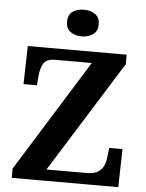

<svg xmlns="http://www.w3.org/2000/svg" viewBox="-61 -984 788 1033"><g transform="rotate(5 333.0 -467.5)"><path d="M42 0V-50L417 -653H220Q173 -653 157.5 -628Q142 -603 138 -562L133 -508H61L66 -714H600V-663L224 -61H440Q481 -61 503 -75.5Q525 -90 534 -113Q543 -136 545 -161L550 -206H622L617 0ZM350 -791Q314 -791 289.5 -808.5Q265 -826 265 -863Q265 -901 289.5 -918Q314 -935 350 -935Q385 -935 410.5 -918Q436 -901 436 -863Q436 -826 410.5 -808.5Q385 -791 350 -791Z"/></g></svg>

Font: Noto Serif Bengali
Style: Bold
Weight: 700
Designer: Juan Bruce, Universal Thirst, Indian Type Foundry and the Monotype Design Team.
Foundry: Monotype Imaging Inc.
Version: Version 2.003; ttfautohint (v1.8.4.7-5d5b)